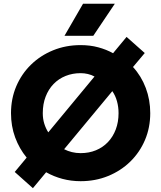

<svg xmlns="http://www.w3.org/2000/svg" viewBox="-20 -957 866 1030"><path d="M156.5 52.5 59 -34.5 123 -111.5Q83.5 -159.5 61.2 -220Q39 -280.5 39 -350Q39 -427.5 67.2 -494Q95.5 -560.5 146.2 -610Q197 -659.5 265 -687.2Q333 -715 412.5 -715Q463.5 -715 507 -703.2Q550.5 -691.5 586.5 -671.5L659 -759L756.5 -672.5L693.5 -597.5Q738 -549 762 -485.2Q786 -421.5 786 -350Q786 -272.5 757.8 -206Q729.5 -139.5 678.8 -90Q628 -40.5 560 -12.8Q492 15 412.5 15Q361.5 15 314.8 2.5Q268 -10 227.5 -33ZM239 -247 487 -546.5Q470.5 -555.5 451.5 -560Q432.5 -564.5 412.5 -564.5Q369 -564.5 331.8 -549.5Q294.5 -534.5 267.2 -506.2Q240 -478 224.8 -438.5Q209.5 -399 209.5 -350Q209.5 -319.5 217.5 -293.8Q225.5 -268 239 -247ZM412.5 -135.5Q457.5 -135.5 494.5 -150.8Q531.5 -166 558.8 -194.5Q586 -223 601 -262.5Q616 -302 616 -350Q616 -383.5 607.5 -414Q599 -444.5 582.5 -468L324 -156.5Q343.5 -146.5 365.8 -141Q388 -135.5 412.5 -135.5ZM326 -765 425.5 -937H596L480.5 -765Z"/></svg>

Font: Geologica Roman
Style: Bold
Weight: 700
Designer: Sindre Bremnes, Frode Helland
Foundry: Monokrom Skriftforlag AS
Version: Version 1.010;gftools[0.9.28]